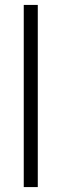

<svg xmlns="http://www.w3.org/2000/svg" viewBox="-20 -760 250 780"><path d="M76.5 0V-740H133.5V0Z"/></svg>

Font: Encode Sans Cnd Lt
Style: Regular
Weight: 300
Width: 3
Designer: Multiple Designers
Foundry: Impallari Type
Version: Version 3.002; ttfautohint (v1.8.3) -l 8 -r 50 -G 200 -x 14 